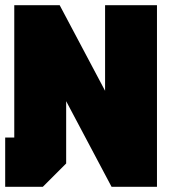

<svg xmlns="http://www.w3.org/2000/svg" viewBox="-20 -720 660 740"><path d="M0 0V-190H35V-700H210L385 -370V-700H585V0H410L235 -330V-90L145 0Z"/></svg>

Font: Tektur SemiCondensed Black
Style: Regular
Weight: 900
Width: 4
Designer: Adam Jagosz
Foundry: Adam Jagosz
Version: Version 1.005;gftools[0.9.30]